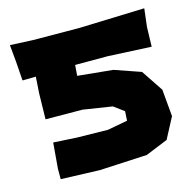

<svg xmlns="http://www.w3.org/2000/svg" viewBox="-82 -582 683 677"><g transform="rotate(-15 259.5 -243.5)"><path d="M9.8 -496.1 15.6 -434.6 20.5 -364.3 69.3 -365.2 65.4 -305.7 63.5 -210.9 198.2 -210 304.7 -193.4 341.8 -166 339.8 -131.8 266.6 -118.2 153.3 -120.1 68.4 -125 60.5 -31.2V6.8L202.1 11.7L376 2.9L457 -30.3L497.1 -106.4L488.3 -205.1L435.5 -284.2L339.8 -317.4L210.9 -330.1L213.9 -369.1H333L491.2 -361.3L493.2 -432.6L501 -499L261.7 -491.2L93.8 -492.2Z"/></g></svg>

Font: MaokenAssortedSans-TC
Style: Regular
Weight: 500
Version: Version 0.83